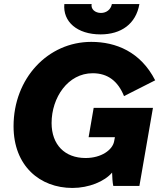

<svg xmlns="http://www.w3.org/2000/svg" viewBox="-20 -919 806 949"><path d="M338 10C419 10 497 -22 534 -66C535 -41 536 -18 540 0H669L736 -386H443L418 -241H548L544 -220C536 -178 481 -138 403 -138C300 -138 235 -204 235 -311C235 -437 316 -557 438 -557C513 -557 563 -518 593 -444L747 -522C675 -663 553 -712 431 -712C217 -712 47 -532 47 -295C47 -99 177 10 338 10ZM477 -749C578 -749 652 -800 669 -899H533C528 -872 506 -855 479 -855C450 -855 428 -874 433 -899H298C290 -812 361 -749 477 -749Z"/></svg>

Font: Fixel Display 20240404 ExBold
Style: Italic
Weight: 800
Italic angle: -10°
Designer: AlfaBravo + MacPaw
Foundry: Kyrylo Tkachov, Marchela Mozhyna, Serhii Makarenko, Maria Weinstein, Zakhar Kryvoshyya
Version: Version 1.211;Glyphs 3.2 (3225)